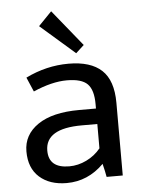

<svg xmlns="http://www.w3.org/2000/svg" viewBox="-54 -809 653 865"><g transform="rotate(-5 272.0 -376.5)"><path d="M90 -29C120.7 -1.7 161.7 12 213 12C277 12 333 -12 381 -60C387 -36 391.3 -16 394 0H467V-329C467 -396.3 450.3 -445.5 417 -476.5C383.7 -507.5 333.7 -523 267 -523C200.3 -523 135.7 -507.7 73 -477L101 -412C157.7 -436.7 208.3 -449 253 -449C297.7 -449 328.8 -440 346.5 -422C364.2 -404 373 -373.7 373 -331V-311H297C216.3 -311 154 -296 110 -266C66 -236 44 -195.8 44 -145.5C44 -95.2 59.3 -56.3 90 -29ZM138 -141C138 -207.7 193 -241 303 -241H373V-131C355.7 -109.7 334.3 -92.8 309 -80.5C283.7 -68.2 257.7 -62 231 -62C169 -62 138 -88.3 138 -141ZM150 -703 306 -567 343 -601 210 -765Z"/></g></svg>

Font: Telex Regular
Style: Regular
Weight: 400
Designer: Andres Torresi
Foundry: Andres Torresi
Version: Version 1.001